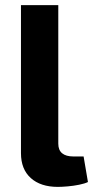

<svg xmlns="http://www.w3.org/2000/svg" viewBox="-20 -720 368 751"><path d="M208 -700V-158Q208 -133 223 -120.5Q238 -108 267 -108H307L324 -8Q312 -2 290 2.5Q268 7 245 9Q222 11 206 11Q139 11 100.5 -23.5Q62 -58 62 -121V-700Z"/></svg>

Font: Exo 2
Style: Bold
Weight: 700
Designer: Natanael Gama
Foundry: Natanael Gama
Version: Version 2.010